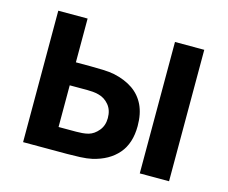

<svg xmlns="http://www.w3.org/2000/svg" viewBox="-82 -651 903 762"><g transform="rotate(15 369.5 -270.0)"><path d="M251.5 0H69.3L69.2 -540H189.7V-360.2H249.8Q272.6 -360.2 300.8 -359.2Q328.9 -358.2 348 -354.3Q393.6 -344.5 425.8 -322.5Q457.9 -300.5 475 -265Q492 -229.5 492 -179.3Q492 -108 455.1 -65.2Q418.2 -22.4 351.7 -7Q331.9 -2.5 303 -1.2Q274.2 0 251.5 0ZM189.7 -265.7V-94.5H262Q272.9 -94.5 286.4 -95.5Q299.9 -96.5 312.2 -99.8Q334.6 -106.2 352 -127.3Q369.5 -148.3 369.5 -179.3Q369.5 -212.1 351.9 -233.1Q334.2 -254.2 309 -260.5Q297.2 -263.7 284.8 -264.7Q272.5 -265.7 262 -265.7ZM669 0H548.7V-540H669Z"/></g></svg>

Font: Manrope Variable Light
Style: Regular
Weight: 200
Designer: Mikhail Sharanda
Foundry: Mikhail Sharanda
Version: Version 4.505